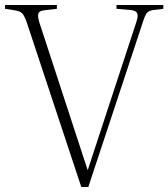

<svg xmlns="http://www.w3.org/2000/svg" viewBox="-23 -743 669 763"><path d="M300 0 84 -652Q74 -681 65 -690Q56 -699 36 -702L-3 -708V-723H203V-708L152 -702Q133 -700 129.5 -689.5Q126 -679 133 -655L325 -68H326L519 -656Q527 -680 522 -690.5Q517 -701 498 -703L440 -708V-723H626V-708L585 -703Q568 -700 561 -692Q554 -684 545 -656L328 0Z"/></svg>

Font: Literata 60pt ExtraLight
Style: Regular
Weight: 250
Designer: Latin by Veronika Burian and Jose Scaglione. Greek by Irene Vlachou. Cyrillic by Vera Evstafieva.
Foundry: TypeTogether
Version: Version 3.103;gftools[0.9.29]